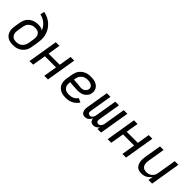

<svg xmlns="http://www.w3.org/2000/svg" viewBox="236 -1927 3128 3128"><g transform="rotate(45 1800.0 -363.5)"><path d="M254 8Q223 8 192.5 2.5Q162 -3 136.5 -18Q111 -33 93 -56Q75 -79 66 -107.5Q57 -136 57 -167Q57 -198 62 -230L78 -330Q83 -356 92.5 -382.5Q102 -409 118.5 -432Q135 -455 158 -473Q181 -491 207 -502Q233 -513 260 -518Q287 -523 314 -523Q343 -523 371.5 -516Q400 -509 421 -492Q409 -525 389 -553.5Q369 -582 343 -604Q317 -626 285.5 -641Q254 -656 219 -663L234 -735Q271 -728 305.5 -714.5Q340 -701 370 -681Q400 -661 425 -635.5Q450 -610 469.5 -579.5Q489 -549 501.5 -515Q514 -481 519 -444Q524 -407 521 -368Q518 -329 512 -290L495 -190Q491 -163 481 -136Q471 -109 454 -85Q437 -61 413.5 -42.5Q390 -24 363.5 -12.5Q337 -1 309 3.5Q281 8 254 8ZM255 -65Q273 -65 292 -68.5Q311 -72 328.5 -80.5Q346 -89 361.5 -102Q377 -115 387.5 -131.5Q398 -148 404.5 -166Q411 -184 414 -202L429 -296Q432 -316 432.5 -335.5Q433 -355 428.5 -373Q424 -391 414 -406Q404 -421 389 -431Q374 -441 355 -445Q336 -449 317 -449Q299 -449 280.5 -446Q262 -443 245 -435Q228 -427 212.5 -414.5Q197 -402 186 -386.5Q175 -371 169 -353.5Q163 -336 160 -318L143 -218Q140 -198 139.5 -179Q139 -160 143.5 -142Q148 -124 158.5 -108.5Q169 -93 183.5 -83Q198 -73 217 -69Q236 -65 255 -65Z M632 0 718 -520H801L766 -305H1023L1058 -520H1142L1056 0H972L1010 -232H754L715 0Z M1473 8Q1440 8 1408.5 3Q1377 -2 1349.5 -16Q1322 -30 1301 -52.5Q1280 -75 1269 -103.5Q1258 -132 1257 -164.5Q1256 -197 1262 -230L1278 -330Q1283 -357 1292.5 -384.5Q1302 -412 1319.5 -436Q1337 -460 1361 -478.5Q1385 -497 1412 -508.5Q1439 -520 1467 -524Q1495 -528 1523 -528Q1550 -528 1576 -524.5Q1602 -521 1626 -512Q1650 -503 1670.5 -487.5Q1691 -472 1704 -450.5Q1717 -429 1722 -403.5Q1727 -378 1722 -351Q1719 -330 1709.5 -310.5Q1700 -291 1685 -274.5Q1670 -258 1651.5 -245.5Q1633 -233 1612.5 -226Q1592 -219 1571 -216Q1550 -213 1530 -213Q1506 -213 1483 -215Q1460 -217 1437 -218Q1414 -219 1390.5 -220.5Q1367 -222 1345 -226L1343 -218Q1340 -197 1340.5 -176.5Q1341 -156 1347 -138Q1353 -120 1366 -105.5Q1379 -91 1396 -81.5Q1413 -72 1432.5 -69Q1452 -66 1473 -66Q1494 -66 1516 -69.5Q1538 -73 1558.5 -82.5Q1579 -92 1596.5 -107Q1614 -122 1627 -141L1696 -108Q1678 -80 1652.5 -57Q1627 -34 1597.5 -19Q1568 -4 1536 2Q1504 8 1473 8ZM1533 -282Q1550 -282 1568 -286.5Q1586 -291 1601 -301.5Q1616 -312 1627 -328Q1638 -344 1641 -361Q1643 -376 1639.5 -390.5Q1636 -405 1627.5 -416Q1619 -427 1607 -434.5Q1595 -442 1581.5 -446.5Q1568 -451 1553 -453Q1538 -455 1523 -455Q1504 -455 1485 -452Q1466 -449 1448 -441Q1430 -433 1414 -419.5Q1398 -406 1387 -389.5Q1376 -373 1369.5 -354.5Q1363 -336 1360 -318L1357 -299Q1378 -295 1400.5 -294Q1423 -293 1445.5 -292Q1468 -291 1489.5 -286.5Q1511 -282 1533 -282Z M1913 8Q1896 8 1880 2.5Q1864 -3 1853 -14Q1842 -25 1836 -40Q1830 -55 1827.5 -71.5Q1825 -88 1826 -105Q1827 -122 1830 -139L1893 -520H1977L1911 -126Q1909 -114 1910.5 -102.5Q1912 -91 1918 -82.5Q1924 -74 1934 -69.5Q1944 -65 1956 -65Q1966 -65 1976 -68.5Q1986 -72 1994 -79.5Q2002 -87 2007.5 -96Q2013 -105 2017 -114.5Q2021 -124 2023.5 -133.5Q2026 -143 2027 -153L2088 -520H2172L2106 -126Q2104 -114 2105.5 -102.5Q2107 -91 2113 -82.5Q2119 -74 2129 -69.5Q2139 -65 2151 -65Q2161 -65 2171 -68.5Q2181 -72 2188.5 -79.5Q2196 -87 2202 -96Q2208 -105 2212 -114.5Q2216 -124 2218.5 -133.5Q2221 -143 2222 -153L2283 -520H2367L2280 0H2197L2205 -48Q2197 -36 2186 -25Q2175 -14 2162.5 -6.5Q2150 1 2136 4.5Q2122 8 2108 8Q2091 8 2075 3Q2059 -2 2048 -13.5Q2037 -25 2031 -39.5Q2025 -54 2022 -71Q2015 -55 2004 -40Q1993 -25 1978.5 -13.5Q1964 -2 1947 3Q1930 8 1913 8Z M2432 0 2518 -520H2601L2566 -305H2823L2858 -520H2942L2856 0H2772L2810 -232H2554L2515 0Z M3212 8Q3184 8 3157.5 0.5Q3131 -7 3112 -24.5Q3093 -42 3082 -66.5Q3071 -91 3066.5 -118Q3062 -145 3063.5 -173Q3065 -201 3070 -230L3118 -520H3201L3151 -218Q3148 -199 3147.5 -180Q3147 -161 3151 -143.5Q3155 -126 3163.5 -110.5Q3172 -95 3186 -84.5Q3200 -74 3218.5 -69.5Q3237 -65 3256 -65Q3273 -65 3290.5 -68.5Q3308 -72 3324.5 -79.5Q3341 -87 3355 -99.5Q3369 -112 3379.5 -127Q3390 -142 3395.5 -159Q3401 -176 3404 -193L3458 -520H3542L3456 0H3372L3386 -86Q3372 -64 3352.5 -45.5Q3333 -27 3310 -14.5Q3287 -2 3262 3Q3237 8 3212 8Z"/></g></svg>

Font: Iosevka SS04 Extended
Style: Italic
Weight: 400
Width: 7
Italic angle: -9°
Monospace: yes
Designer: Belleve Invis
Foundry: Belleve Invis
Version: Version 19.0.0; ttfautohint (v1.8.4)